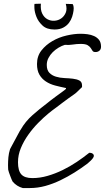

<svg xmlns="http://www.w3.org/2000/svg" viewBox="-20 -999 578 1016"><path d="M46.9 -38.1Q44.9 -41 41.5 -49.3Q38.1 -57.6 34.2 -67.9Q30.3 -78.1 27.3 -86.9Q24.4 -95.7 23.4 -100.6Q23.4 -100.6 22.9 -109.9Q22.5 -119.1 22.5 -125Q22.5 -145.5 24.4 -167Q26.4 -188.5 33.2 -210Q36.1 -214.8 43.9 -230Q51.8 -245.1 61 -261.7Q70.3 -278.3 78.1 -293.5Q85.9 -308.6 89.8 -313.5Q114.3 -356.4 151.9 -389.6Q189.5 -422.9 228.5 -452.1Q232.4 -455.1 245.6 -465.8Q258.8 -476.6 275.4 -488.3Q292 -500 306.2 -510.7Q320.3 -521.5 323.2 -523.4Q324.2 -524.4 326.2 -526.4Q328.1 -528.3 329.1 -528.3V-531.2V-533.2Q299.8 -539.1 272 -546.4Q244.1 -553.7 222.7 -567.9Q201.2 -582 188.5 -604Q175.8 -626 175.8 -660.2Q175.8 -702.1 199.2 -731.9Q222.7 -761.7 257.3 -781.7Q292 -801.8 332 -811Q372.1 -820.3 406.2 -820.3Q423.8 -820.3 442.9 -817.9Q461.9 -815.4 478 -808.1Q494.1 -800.8 504.4 -787.6Q514.6 -774.4 514.6 -752Q514.6 -738.3 506.3 -731Q498 -723.6 485.4 -723.6Q473.6 -723.6 469.7 -730Q465.8 -736.3 460.4 -744.6Q455.1 -752.9 443.8 -759.8Q432.6 -766.6 407.2 -766.6Q385.7 -766.6 364.7 -763.2Q343.8 -759.8 323.2 -761.7Q306.6 -756.8 289.6 -746.6Q272.5 -736.3 258.8 -722.7Q245.1 -709 236.3 -691.9Q227.5 -674.8 227.5 -655.3Q227.5 -627.9 241.2 -613.8Q254.9 -599.6 275.9 -593.3Q296.9 -586.9 320.8 -585.9Q344.7 -585 365.7 -582.5Q386.7 -580.1 400.4 -572.8Q414.1 -565.4 414.1 -546.9V-538.1L384.8 -509.8Q379.9 -504.9 367.7 -496.6Q355.5 -488.3 341.3 -478Q327.1 -467.8 311 -455.6Q294.9 -443.4 280.8 -432.6Q266.6 -421.9 254.4 -413.1Q242.2 -404.3 237.3 -399.4Q210 -377 181.6 -348.1Q153.3 -319.3 129.4 -285.6Q105.5 -252 90.3 -215.3Q75.2 -178.7 75.2 -140.6Q75.2 -95.7 92.8 -76.2Q110.4 -56.6 151.4 -56.6Q191.4 -56.6 231.9 -68.4Q272.5 -80.1 311.5 -99.1Q350.6 -118.2 386.2 -142.1Q421.9 -166 452.1 -190.4H456.1Q463.9 -190.4 470.2 -186Q476.6 -181.6 476.6 -173.8Q476.6 -168.9 471.2 -161.6Q465.8 -154.3 459.5 -148.4Q453.1 -142.6 448.2 -138.2Q443.4 -133.8 443.4 -133.8Q411.1 -109.4 374.5 -86.4Q337.9 -63.5 299.3 -44.9Q260.7 -26.4 220.2 -15.1Q179.7 -3.9 137.7 -3.9Q133.8 -3.9 119.1 -3.9Q104.5 -3.9 100.6 -3.9Q68.4 -12.7 46.9 -38.1ZM363.3 -977.5Q366.2 -977.5 368.7 -967.3Q371.1 -957 369.1 -942.4Q367.2 -927.7 361.8 -910.6Q356.4 -893.6 345.2 -878.4Q334 -863.3 314.9 -853Q295.9 -842.8 268.6 -842.8Q227.5 -842.8 205.1 -863.8Q182.6 -884.8 172.9 -909.7Q163.1 -934.6 162.1 -955.6Q161.1 -976.6 163.1 -978.5L196.3 -979.5Q193.4 -947.3 203.6 -926.8Q213.9 -906.2 231.4 -897Q249 -887.7 268.6 -889.2Q288.1 -890.6 303.7 -901.4Q319.3 -912.1 327.6 -931.2Q335.9 -950.2 328.1 -978.5Z"/></svg>

Font: Cedarville Cursive
Style: Regular
Weight: 400
Designer: Kimberly Geswein
Foundry: Kimberly Geswein
Version: Version 1.001 2010